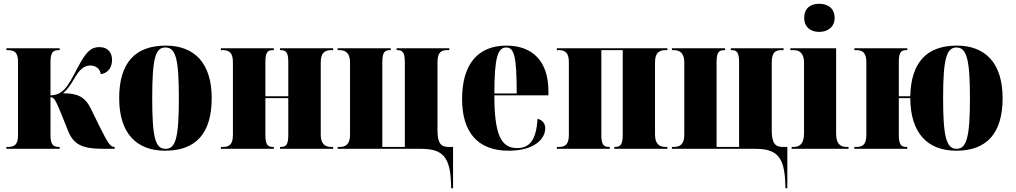

<svg xmlns="http://www.w3.org/2000/svg" viewBox="-20 -793 5416 1023"><path d="M14 0H298V-10H293C260 -10 249 -27 249 -75V-275C267 -275 275 -263 305 -190L343 -95C377 -9 439 0 546 0H591V-10H589C570 -10 557 -25 510 -120L464 -214C433 -278 392 -296 316 -296C342 -319 356 -341 375 -373C402 -421 428 -444 461 -444C490 -444 513 -427 517 -398C547 -401 577 -426 577 -473C577 -510 558 -542 509 -542C465 -542 439 -518 395 -435C366 -379 345 -339 321 -315C302 -296 281 -286 249 -285V-460C249 -511 260 -526 293 -526H298V-536H14V-526H21C61 -526 76 -510 76 -462V-75C76 -25 61 -10 20 -10H14Z M860 10C1023 10 1108 -82 1108 -270C1108 -458 1015 -550 863 -550C700 -550 615 -458 615 -270C615 -82 708 10 860 10ZM862 0C808 0 791 -58 791 -270C791 -482 808 -540 861 -540C916 -540 933 -482 933 -270C933 -58 916 0 862 0Z M1157 0H1439V-10H1435C1406 -10 1394 -22 1394 -75V-270H1516V-75C1516 -22 1505 -10 1475 -10H1472V0H1755V-10H1745C1711 -10 1689 -27 1689 -75V-461C1689 -512 1711 -526 1745 -526H1755V-536H1472V-526H1475C1505 -526 1516 -513 1516 -462V-280H1394V-461C1394 -512 1404 -526 1434 -526H1439V-536H1157V-526H1167C1200 -526 1221 -513 1221 -462V-75C1221 -22 1201 -10 1167 -10H1157Z M2383 182 2384 210H2394V-10H2371C2333 -10 2311 -25 2311 -98V-461C2311 -514 2330 -526 2364 -526H2374V-536H2093V-526H2097C2125 -526 2137 -514 2137 -461V-10H2017V-461C2017 -514 2029 -526 2059 -526H2062V-536H1779V-526H1789C1822 -526 1845 -509 1845 -461V-75C1845 -24 1822 -10 1789 -10H1779V0H2224C2339 0 2378 44 2383 182Z M2690 10C2824 10 2885 -50 2885 -110C2885 -137 2868 -154 2844 -160C2837 -41 2798 -4 2735 -4C2649 -4 2614 -77 2614 -285H2902V-308C2902 -467 2817 -550 2678 -550C2528 -550 2442 -453 2442 -265C2442 -91 2523 10 2690 10ZM2733 -295H2614C2614 -488 2633 -540 2677 -540C2721 -540 2733 -488 2733 -295Z M2947 0H3229V-10H3225C3196 -10 3184 -22 3184 -75V-526H3298V-75C3298 -22 3286 -10 3256 -10H3253V0H3536V-10H3526C3493 -10 3470 -27 3470 -75V-461C3470 -512 3493 -526 3526 -526H3536V-536H2947V-526H2957C2990 -526 3011 -513 3011 -462V-75C3011 -22 2991 -10 2957 -10H2947Z M4164 182 4165 210H4175V-10H4152C4114 -10 4092 -25 4092 -98V-461C4092 -514 4111 -526 4145 -526H4155V-536H3874V-526H3878C3906 -526 3918 -514 3918 -461V-10H3798V-461C3798 -514 3810 -526 3840 -526H3843V-536H3560V-526H3570C3603 -526 3626 -509 3626 -461V-75C3626 -24 3603 -10 3570 -10H3560V0H4005C4120 0 4159 44 4164 182Z M4345 -623C4389 -623 4427 -648 4427 -698C4427 -750 4389 -773 4345 -773C4299 -773 4265 -750 4265 -698C4265 -648 4299 -623 4345 -623ZM4198 0H4501V-10H4491C4458 -10 4435 -26 4435 -81V-536H4191V-526H4208C4239 -526 4264 -510 4264 -459V-83C4264 -27 4241 -10 4208 -10H4198Z M5075 10C5238 10 5322 -83 5322 -270C5322 -458 5229 -550 5078 -550C4920 -550 4834 -463 4830 -280H4769V-461C4769 -512 4779 -526 4809 -526H4814V-536H4532V-526H4542C4575 -526 4596 -513 4596 -462V-75C4596 -22 4576 -10 4542 -10H4532V0H4814V-10H4810C4781 -10 4769 -22 4769 -75V-270H4830C4831 -87 4919 10 5075 10ZM5077 0C5022 0 5005 -65 5005 -270C5005 -475 5022 -540 5076 -540C5131 -540 5148 -475 5148 -270C5148 -65 5131 0 5077 0Z"/></svg>

Font: Noto Serif Display Condensed Black
Style: Regular
Weight: 900
Width: 3
Designer: Monotype Design Team
Foundry: Monotype Imaging Inc.
Version: Version 2.009